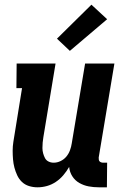

<svg xmlns="http://www.w3.org/2000/svg" viewBox="-20 -791 540 819"><path d="M140 8Q121 8 103.5 2.5Q86 -3 73.5 -15Q61 -27 53.5 -43Q46 -59 41.5 -76Q37 -93 35.5 -111.5Q34 -130 34 -148.5Q34 -167 37 -186Q40 -205 43 -223L74 -415H50L51 -520H217L165 -206Q163 -195 162 -183Q161 -171 161 -159.5Q161 -148 164 -137Q167 -126 172 -116.5Q177 -107 187 -102Q197 -97 209 -97Q224 -97 238.5 -104Q253 -111 263 -123Q273 -135 278.5 -150Q284 -165 286 -179L343 -520H468L401 -119Q401 -114 401.5 -110Q402 -106 404.5 -103Q407 -100 411.5 -98.5Q416 -97 420 -97H437L436 8H402Q379 8 358 4Q337 0 318.5 -10.5Q300 -21 288.5 -39Q277 -57 275 -79Q264 -60 250 -43.5Q236 -27 218 -15Q200 -3 180 2.5Q160 8 140 8ZM278 -574 223 -626 370 -771 437 -709Z"/></svg>

Font: Iosevka Curly Slab Extrabold
Style: Italic
Weight: 800
Italic angle: -9°
Monospace: yes
Designer: Belleve Invis
Foundry: Belleve Invis
Version: Version 22.1.2; ttfautohint (v1.8.4)